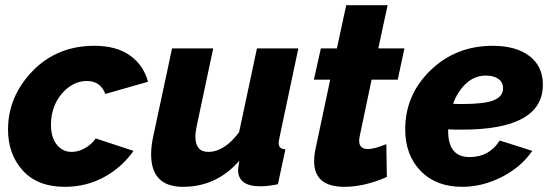

<svg xmlns="http://www.w3.org/2000/svg" viewBox="-20 -712 2132 742"><path d="M11 -211Q11 -339 105.5 -437Q200 -535 345 -535Q430 -535 482.5 -497.5Q535 -460 552 -396L387 -349Q368 -399 316 -399Q261 -399 219 -350Q177 -301 177 -229Q177 -182 199 -153.5Q221 -125 257 -125Q283 -125 308.5 -139.5Q334 -154 350 -177L496 -129Q452 -66 383 -28Q314 10 231 10Q125 10 68 -53Q11 -116 11 -211Z M564 -116Q564 -148 573 -189L645 -525H804L740 -224Q735 -199 735 -185Q735 -125 785 -125Q847 -125 904 -201L973 -525H1133L1060 -180Q1057 -166 1057 -159Q1057 -136 1083 -135L1054 0Q1015 8 986 8Q900 8 900 -56Q900 -61 905 -91Q817 10 687 10Q564 10 564 -116Z M1194 -89Q1194 -110 1198 -130L1256 -404H1193L1220 -525H1282L1318 -692H1478L1442 -525H1543L1517 -404H1416L1370 -185Q1368 -173 1368 -168Q1368 -136 1402 -136Q1427 -136 1473 -155L1475 -28Q1388 10 1311 10Q1194 10 1194 -89Z M1766 -211Q1731 -211 1712 -212V-205Q1712 -105 1795 -105Q1871 -105 1911 -169L2037 -129Q1995 -67 1920 -28.5Q1845 10 1766 10Q1665 10 1605.5 -51.5Q1546 -113 1546 -212Q1546 -346 1644 -440.5Q1742 -535 1884 -535Q1974 -535 2026 -495.5Q2078 -456 2078 -385Q2078 -211 1766 -211ZM1858 -420Q1815 -420 1782 -390Q1749 -360 1731 -311Q1742 -310 1766 -310Q1852 -310 1888 -324.5Q1924 -339 1924 -371Q1924 -394 1906 -407Q1888 -420 1858 -420Z"/></svg>

Font: Raleway-v4020 ExtraBold
Style: Italic
Weight: 800
Italic angle: -12°
Designer: Matt McInerney, Pablo Impallari, Rodrigo Fuenzalida
Foundry: Matt McInerney, Pablo Impallari, Rodrigo Fuenzalida
Version: Version 4.020;PS 004.020;hotconv 1.0.88;makeotf.lib2.5.64775